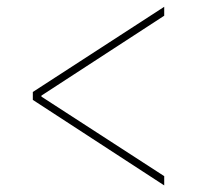

<svg xmlns="http://www.w3.org/2000/svg" viewBox="-20 -568 614 568"><path d="M77.1 -272.5V-295.9L465.8 -547.9V-521.5L102.5 -285.2V-282.2L465.8 -46.9V-19.5Z"/></svg>

Font: Inter Display Thin
Style: Regular
Weight: 100
Designer: Rasmus Andersson
Foundry: rsms
Version: Version 4.000;git-a52131595